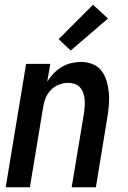

<svg xmlns="http://www.w3.org/2000/svg" viewBox="-20 -789 540 809"><path d="M4 0 90 -520H192L179 -445Q190 -463 206 -479.5Q222 -496 240.5 -507Q259 -518 280 -523Q301 -528 321 -528Q347 -528 370 -519Q393 -510 407.5 -491Q422 -472 429 -448.5Q436 -425 438.5 -400.5Q441 -376 439 -350Q437 -324 433 -299L384 0H282L334 -313Q336 -327 337 -342Q338 -357 336.5 -371Q335 -385 330.5 -398Q326 -411 317 -421Q308 -431 294.5 -435.5Q281 -440 267 -440Q248 -440 228.5 -432.5Q209 -425 194.5 -410Q180 -395 172.5 -376.5Q165 -358 162 -339L106 0ZM278 -576 227 -624 372 -769 435 -711Z"/></svg>

Font: Iosevka Curly Semibold
Style: Italic
Weight: 600
Italic angle: -9°
Monospace: yes
Designer: Belleve Invis
Foundry: Belleve Invis
Version: Version 22.1.2; ttfautohint (v1.8.4)